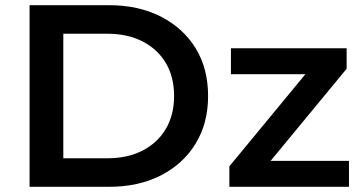

<svg xmlns="http://www.w3.org/2000/svg" viewBox="-20 -720 1398 740"><path d="M94 0V-700H400Q514 -700 600 -656Q686 -612 734 -534Q782 -456 782 -350Q782 -245 734 -166.5Q686 -88 600 -44Q514 0 400 0ZM224 -110H394Q472 -110 530 -140Q588 -170 619.5 -224Q651 -278 651 -350Q651 -423 619.5 -476.5Q588 -530 530 -560Q472 -590 394 -590H224ZM864 0V-79L1157 -434H870V-534H1316V-455L1023 -100H1325V0Z"/></svg>

Font: Montserrat Thin SemiBold
Style: Regular
Weight: 600
Version: Version 9.000